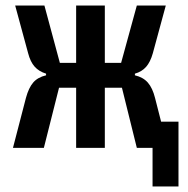

<svg xmlns="http://www.w3.org/2000/svg" viewBox="-20 -536 680 696"><path d="M533 0H476L422 -218H360V0H256V-218H194L139 0H27L74 -181Q84 -218 100.5 -237Q117 -256 147 -263V-269Q121 -277 105.5 -294.5Q90 -312 82 -343L35 -516H141L197 -308H256V-516H360V-308H419L476 -516H581L534 -343Q525 -311 509.5 -293.5Q494 -276 469 -269V-263Q499 -256 516 -236.5Q533 -217 542 -181L564 -95H627V140H533Z"/></svg>

Font: Writer SemiBold
Style: Regular
Weight: 600
Monospace: yes
Designer: Mike Abbink, Paul van der Laan, Pieter van Rosmalen
Foundry: Bold Monday
Version: Version 2.001 2020